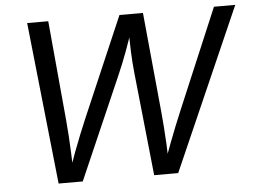

<svg xmlns="http://www.w3.org/2000/svg" viewBox="-51 -793 1138 859"><g transform="rotate(-5 517.5 -364.0)"><path d="M178.2 0 100.6 -727.5H195.3L236.3 -281.2Q239.7 -245.6 241.9 -208.7Q244.1 -171.9 245.8 -134Q247.6 -96.2 248 -56.2H236.3Q250 -96.2 264.2 -134Q278.3 -171.9 293.2 -208.7Q308.1 -245.6 323.2 -281.2L515.1 -727.5H620.6L663.6 -281.2Q667 -245.6 669.7 -208.7Q672.4 -171.9 674.3 -134Q676.3 -96.2 677.2 -56.2H664.1Q677.7 -96.2 692.1 -134Q706.5 -171.9 721.2 -208.7Q735.8 -245.6 751 -281.2L939.5 -727.5H1035.2L715.3 0H607.4L559.1 -460.9Q554.2 -506.3 552 -558.3Q549.8 -610.4 550.3 -681.2H569.3Q547.9 -614.3 528.6 -562.3Q509.3 -510.3 487.8 -460.9L286.6 0Z"/></g></svg>

Font: Inter
Style: Italic
Weight: 400
Italic angle: -9.3988°
Designer: Rasmus Andersson
Foundry: rsms
Version: Version 4.001;git-66647c0bb